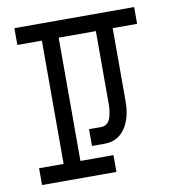

<svg xmlns="http://www.w3.org/2000/svg" viewBox="-78 -754 756 824"><g transform="rotate(-10 300.0 -342.0)"><path d="M334 -201.2Q349.1 -201.2 359.6 -211.4Q370.1 -221.7 374.3 -238Q378.4 -254.4 379.9 -266.8Q381.3 -279.3 381.3 -291.5V-610.4H219.2V-73.2H363.3V0H39.1V-73.2H146V-610.4H39.1V-683.6H561V-610.4H454.6V-291.5Q454.6 -218.8 423.1 -173.3Q391.6 -127.9 334 -127.9H279.3V-201.2Z"/></g></svg>

Font: Anka/Coder
Style: Regular
Weight: 400
Monospace: yes
Version: Version 001.100